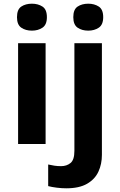

<svg xmlns="http://www.w3.org/2000/svg" viewBox="-20 -780 650 1040"><path d="M227 -546V0H78V-546ZM153 -760Q186 -760 210 -744.5Q234 -729 234 -686.8Q234 -646 210 -630Q186 -614 153 -614Q118.7 -614 95.4 -630Q72 -646 72 -686.8Q72 -729 95.4 -744.5Q118.7 -760 153 -760ZM339 240Q314 240 286.5 236.5Q259 233 241 228V111Q259 115 275 117.5Q291 120 311 120Q341 120 362 103Q383 86 383 37V-546H532V59Q532 109 513 150Q494 191 451.5 215.5Q409 240 339 240ZM377 -687Q377 -729 400.5 -744.5Q424 -760 458 -760Q491 -760 515 -744.5Q539 -729 539 -687Q539 -646 515 -630Q491 -614 458 -614Q424 -614 400.5 -630Q377 -646 377 -687Z"/></svg>

Font: Noto Sans Cham
Style: Regular
Weight: 400
Designer: Monotype Design Team
Foundry: Monotype Imaging Inc.
Version: Version 2.002